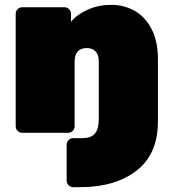

<svg xmlns="http://www.w3.org/2000/svg" viewBox="-20 -550 714 795"><path d="M322 22Q356 22 372.5 3.5Q389 -15 389 -59V-296Q389 -323 376 -337Q363 -351 339 -351Q315 -351 302 -337Q289 -323 289 -296V-27Q289 -16 281 -8Q273 0 262 0H72Q61 0 53 -8Q45 -16 45 -27V-493Q45 -504 53 -512Q61 -520 72 -520H247Q258 -520 266 -512Q274 -504 274 -493V-460Q300 -491 344.5 -510.5Q389 -530 440 -530Q493 -530 537 -505.5Q581 -481 607.5 -430Q634 -379 634 -303V-48Q634 88 545.5 156.5Q457 225 312 225H283Q272 225 264 217Q256 209 256 198V49Q256 38 264 30Q272 22 283 22Z"/></svg>

Font: Rubik
Style: Regular
Weight: 900
Designer: Hubert & Fischer
Foundry: Hubert & Fischer
Version: Version 1.100